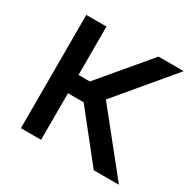

<svg xmlns="http://www.w3.org/2000/svg" viewBox="-124 -653 776 777"><g transform="rotate(30 264.0 -264.5)"><path d="M66.4 0V-529.3H160.6V-303.2H213.4L403.8 -529.3H521.5L306.2 -272.5L524.4 0H406.7L233.9 -217.8H160.6V0Z"/></g></svg>

Font: Inter Cardless Tabular
Style: Regular
Weight: 400
Designer: Rasmus Andersson
Foundry: rsms
Version: Version 4.000;git-4fc901f